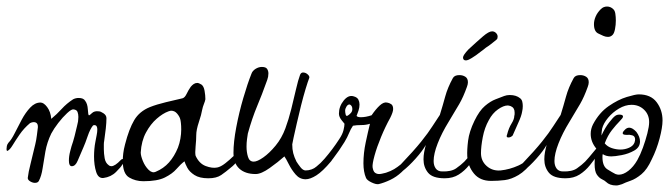

<svg xmlns="http://www.w3.org/2000/svg" viewBox="-41 -557 2058 588"><path d="M333 -52Q330 -46 314.5 -30.5Q299 -15 276 -12Q260 -10 253.5 -30.5Q247 -51 247 -78Q247 -89 248 -100.5Q249 -112 251 -122Q253 -133 255 -143Q257 -153 257 -160Q257 -177 244 -173Q235 -162 227.5 -140Q220 -118 215 -107Q204 -82 197 -65Q190 -48 179 -48Q170 -48 170 -65Q170 -79 174 -94Q178 -109 178 -109Q183 -123 187.5 -140.5Q192 -158 195 -171.5Q198 -185 198 -185Q198 -187 198.5 -191Q199 -195 199 -199Q199 -207 196.5 -214Q194 -221 184 -222Q178 -223 164.5 -210.5Q151 -198 137.5 -180.5Q124 -163 116 -148Q103 -121 98 -93Q93 -65 89.5 -41.5Q86 -18 78 -3Q75 3 66 3Q59 3 51.5 -1.5Q44 -6 44 -12Q46 -30 52.5 -55Q59 -80 67 -115Q70 -127 72 -143Q74 -159 75 -167V-169Q75 -183 62 -183Q57 -183 51 -180Q32 -164 19 -145Q6 -126 -2.5 -112Q-11 -98 -18 -95Q-21 -94 -21 -101Q-21 -105 -20 -110Q-19 -115 -15 -120Q-6 -129 4 -149Q14 -169 25.5 -190.5Q37 -212 51.5 -227.5Q66 -243 83 -243Q93 -243 103.5 -229Q114 -215 116 -193Q133 -207 148 -223.5Q163 -240 183 -253Q191 -257 200 -257Q215 -257 220 -248Q227 -239 228 -222Q229 -205 231 -204Q233 -203 240.5 -210.5Q248 -218 262 -216Q267 -216 276 -210Q285 -204 285 -195Q285 -182 283 -163.5Q281 -145 278 -125Q277 -121 277 -114.5Q277 -108 277 -100Q277 -87 279.5 -72.5Q282 -58 292 -51Q295 -48 300 -48Q311 -48 329 -67Q332 -70 334 -70Q337 -70 337 -64Q337 -56 333 -52Z M673 -78Q676 -81 681 -81Q688 -81 688 -74Q688 -70 683.5 -62Q679 -54 665 -43Q651 -31 636.5 -21Q622 -11 597 -11Q570 -11 554.5 -21Q539 -31 532.5 -43.5Q526 -56 524 -63Q512 -54 499.5 -39.5Q487 -25 464 -13.5Q441 -2 398 -2Q374 -2 354.5 -13.5Q335 -25 335 -64Q335 -75 336.5 -87.5Q338 -100 342 -115Q354 -162 370 -189Q386 -216 418 -229Q438 -237 467 -244Q496 -251 518 -256Q525 -258 530.5 -269.5Q536 -281 543 -291Q547 -296 552 -299.5Q557 -303 563 -303Q568 -303 576 -298Q583 -293 585.5 -279Q588 -265 588 -253Q587 -247 583.5 -238.5Q580 -230 578 -220Q576 -207 568 -183Q560 -159 560 -143Q560 -129 558 -108.5Q556 -88 558 -80Q569 -56 589 -48.5Q609 -41 624 -44Q635 -46 649 -57Q663 -68 673 -78ZM511 -192Q509 -200 501.5 -209Q494 -218 483 -218Q481 -218 475 -216Q458 -210 439 -193.5Q420 -177 406 -151Q392 -125 390 -90Q390 -80 396.5 -64Q403 -48 414 -37Q425 -26 436 -31Q460 -41 476.5 -59.5Q493 -78 504 -105Q509 -118 511.5 -132.5Q514 -147 514 -160Q514 -172 513 -180.5Q512 -189 511 -192Z M973 -63Q947 -32 928 -20Q909 -8 895 -8Q877 -8 864.5 -22.5Q852 -37 843.5 -54Q835 -71 830 -78Q811 -61 785 -42.5Q759 -24 742 -24Q710 -24 692 -40.5Q674 -57 674 -89Q674 -122 682.5 -167Q691 -212 704 -256.5Q717 -301 729 -331Q732 -340 741.5 -346Q751 -352 761 -352Q773 -352 777 -346Q781 -340 781 -332Q781 -322 777.5 -312.5Q774 -303 774 -303Q762 -269 746.5 -232Q731 -195 718 -148Q717 -142 715.5 -131Q714 -120 714 -108Q714 -91 718.5 -76.5Q723 -62 736 -62Q747 -62 765.5 -75Q784 -88 803 -111Q822 -134 833 -164Q843 -191 851 -223Q859 -255 865.5 -283.5Q872 -312 878 -328Q881 -335 887 -335Q895 -335 901.5 -329Q908 -323 906 -318Q902 -308 895 -285Q888 -262 881 -234Q874 -206 868 -179.5Q862 -153 858 -135Q854 -117 854 -115Q854 -100 857 -88Q860 -76 867 -62Q872 -54 879.5 -44.5Q887 -35 895 -35Q914 -35 931.5 -48.5Q949 -62 958 -75Q965 -86 971 -86Q977 -86 977 -75Q977 -67 973 -63Z M1187 -54Q1191 -58 1198 -58Q1205 -58 1205 -52Q1205 -45 1189 -30Q1173 -15 1154 -6Q1135 3 1118 7Q1110 8 1096.5 1.5Q1083 -5 1080 -12Q1076 -21 1074 -32.5Q1072 -44 1072 -57Q1072 -88 1079 -121Q1086 -154 1092 -178Q1080 -174 1065.5 -174Q1051 -174 1040 -172Q1033 -162 1028 -149.5Q1023 -137 1014 -122Q998 -96 978.5 -70.5Q959 -45 939 -29Q919 -13 900 -13Q887 -13 887 -20Q887 -27 904 -33Q928 -42 953 -71Q978 -100 998 -131Q1008 -146 1011 -158.5Q1014 -171 1014 -178Q1014 -178 1005.5 -188.5Q997 -199 997 -209Q997 -231 1011.5 -249Q1026 -267 1042 -262Q1053 -259 1056.5 -252Q1060 -245 1060 -237Q1060 -228 1057 -218.5Q1054 -209 1051 -202Q1054 -198 1064 -198Q1079 -198 1097 -204Q1110 -223 1122 -234Q1134 -245 1144 -243Q1151 -242 1157 -238Q1163 -234 1163 -223Q1163 -214 1154 -196Q1139 -169 1126 -137.5Q1113 -106 1106 -80.5Q1099 -55 1100 -45Q1102 -32 1107.5 -28Q1113 -24 1120 -24Q1125 -24 1130.5 -25.5Q1136 -27 1141 -28Q1156 -33 1166 -39Q1176 -45 1187 -54ZM1038 -223Q1038 -232 1032 -236Q1031 -237 1029 -237Q1024 -237 1020 -230.5Q1016 -224 1016 -218Q1016 -213 1017.5 -206.5Q1019 -200 1024 -203Q1029 -206 1033.5 -211Q1038 -216 1038 -223Z M1421 -109Q1427 -115 1427 -107Q1427 -102 1424.5 -94Q1422 -86 1419 -82Q1409 -68 1395.5 -51Q1382 -34 1364 -22.5Q1346 -11 1321 -11Q1284 -11 1270 -28Q1256 -45 1256 -69Q1256 -80 1258 -91Q1260 -102 1263 -113Q1253 -95 1232 -71.5Q1211 -48 1193 -34Q1189 -31 1185 -31Q1179 -31 1179 -38Q1179 -46 1185 -52Q1227 -96 1249 -123.5Q1271 -151 1283 -170Q1295 -189 1306 -205Q1315 -234 1322.5 -261.5Q1330 -289 1346 -318Q1351 -327 1366 -327Q1376 -327 1384 -322Q1392 -317 1392 -305Q1392 -299 1389 -291Q1378 -260 1365.5 -238.5Q1353 -217 1333 -184Q1312 -150 1299.5 -118Q1287 -86 1287 -64Q1287 -50 1293.5 -41Q1300 -32 1313 -32Q1341 -31 1356 -41.5Q1371 -52 1381 -62Q1394 -76 1403.5 -88Q1413 -100 1421 -109ZM1377 -381Q1377 -388 1394 -406Q1420 -430 1438 -445.5Q1456 -461 1466 -461Q1473 -461 1478 -456Q1483 -451 1483 -445Q1483 -439 1480.5 -436.5Q1478 -434 1474 -431Q1469 -427 1462 -421.5Q1455 -416 1447 -411Q1440 -405 1431.5 -399Q1423 -393 1417 -388Q1401 -377 1395 -374.5Q1389 -372 1386 -372Q1377 -372 1377 -381Z M1594 -66Q1569 -34 1547 -21Q1525 -8 1505 -5.5Q1485 -3 1463 -3Q1429 -3 1410.5 -25.5Q1392 -48 1390 -78Q1389 -98 1392.5 -126Q1396 -154 1412 -187Q1427 -218 1444 -232.5Q1461 -247 1477 -253Q1493 -259 1503 -263Q1511 -266 1520 -266Q1540 -266 1552 -256Q1557 -252 1558.5 -245.5Q1560 -239 1560 -232Q1560 -228 1559.5 -223.5Q1559 -219 1558 -215Q1556 -202 1546.5 -181.5Q1537 -161 1529 -142Q1523 -136 1516 -136Q1508 -136 1512 -145Q1517 -165 1525.5 -178.5Q1534 -192 1534 -202Q1535 -205 1535 -208Q1535 -211 1535 -213Q1535 -227 1523 -232Q1517 -234 1514 -234Q1501 -234 1484 -222Q1467 -210 1456 -189Q1443 -166 1437.5 -137Q1432 -108 1432 -88Q1432 -64 1449.5 -48.5Q1467 -33 1492 -35Q1520 -38 1546.5 -50Q1573 -62 1592 -87Q1595 -89 1598 -89Q1601 -89 1601 -85Q1601 -81 1598.5 -74.5Q1596 -68 1594 -66Z M1837 -529Q1842 -525 1843.5 -515Q1845 -505 1845 -494Q1845 -481 1842.5 -468Q1840 -455 1835 -450Q1829 -444 1821 -444Q1814 -444 1807 -447Q1800 -450 1792 -454Q1778 -460 1778 -483Q1778 -494 1783 -506Q1788 -518 1799 -529Q1807 -537 1818 -537Q1829 -537 1837 -529ZM1791 -109Q1797 -115 1797 -107Q1797 -102 1794.5 -94Q1792 -86 1789 -82Q1779 -68 1765.5 -51Q1752 -34 1734 -22.5Q1716 -11 1691 -11Q1654 -11 1640 -28Q1626 -45 1626 -69Q1626 -80 1628 -91Q1630 -102 1633 -113Q1623 -95 1602 -71.5Q1581 -48 1563 -34Q1559 -31 1555 -31Q1549 -31 1549 -38Q1549 -46 1555 -52Q1597 -96 1619 -123.5Q1641 -151 1653 -170Q1665 -189 1676 -205Q1685 -234 1692.5 -261.5Q1700 -289 1716 -318Q1721 -327 1736 -327Q1746 -327 1754 -322Q1762 -317 1762 -305Q1762 -299 1759 -291Q1748 -260 1735.5 -238.5Q1723 -217 1703 -184Q1682 -150 1669.5 -118Q1657 -86 1657 -64Q1657 -50 1663.5 -41Q1670 -32 1683 -32Q1711 -31 1726 -41.5Q1741 -52 1751 -62Q1764 -76 1773.5 -88Q1783 -100 1791 -109Z M1988 -188Q1988 -167 1979 -133Q1970 -99 1955 -69Q1941 -38 1923.5 -23.5Q1906 -9 1890 -3.5Q1874 2 1864 7Q1860 8 1855.5 9.5Q1851 11 1846 11Q1826 11 1815 0Q1811 -4 1802.5 -8Q1794 -12 1787 -22Q1780 -32 1780 -55Q1780 -79 1786 -101Q1768 -122 1768 -147Q1768 -162 1775 -176Q1794 -212 1823 -232Q1852 -252 1878.5 -260Q1905 -268 1915 -268Q1952 -268 1970 -244Q1988 -220 1988 -188ZM1947 -183Q1947 -206 1931.5 -221Q1916 -236 1893 -236Q1874 -236 1854.5 -224.5Q1835 -213 1821 -196Q1807 -179 1803 -163Q1802 -157 1801.5 -152Q1801 -147 1801 -142Q1812 -166 1824.5 -182Q1837 -198 1843 -202Q1848 -206 1856 -206Q1867 -206 1867 -200Q1867 -196 1856.5 -185.5Q1846 -175 1833 -158.5Q1820 -142 1811 -118Q1819 -108 1832.5 -103.5Q1846 -99 1859 -99Q1873 -99 1885.5 -104.5Q1898 -110 1902 -120Q1903 -123 1903.5 -125.5Q1904 -128 1904 -130Q1904 -140 1895.5 -142.5Q1887 -145 1879 -144H1877Q1866 -144 1866 -149Q1866 -152 1868.5 -155Q1871 -158 1873 -160Q1879 -166 1886 -166Q1896 -166 1908 -153Q1919 -138 1919 -124Q1919 -106 1901.5 -96Q1884 -86 1863 -82Q1842 -78 1831 -78Q1815 -78 1805 -85Q1804 -83 1804 -76Q1804 -48 1819 -38.5Q1834 -29 1844 -24Q1850 -22 1854 -22Q1868 -22 1883.5 -34Q1899 -46 1911 -67Q1920 -83 1928 -105Q1936 -127 1941.5 -148.5Q1947 -170 1947 -183Z"/></svg>

Font: Ingrid Darling
Style: Regular
Weight: 400
Designer: Robert E. Leuschke
Foundry: Robert E. Leuschke
Version: Version 1.010; ttfautohint (v1.8.3)